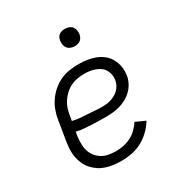

<svg xmlns="http://www.w3.org/2000/svg" viewBox="-172 -860 944 995"><g transform="rotate(-30 300.0 -362.0)"><path d="M270 8Q247 8 223.5 5Q200 2 178.5 -5Q157 -12 138.5 -24.5Q120 -37 105.5 -53.5Q91 -70 82 -91Q73 -112 69 -134.5Q65 -157 66.5 -180.5Q68 -204 72 -228L90 -338Q94 -365 103.5 -392Q113 -419 129.5 -443Q146 -467 168.5 -486.5Q191 -506 217.5 -518Q244 -530 272 -534Q300 -538 327 -538Q353 -538 378.5 -534Q404 -530 426.5 -521Q449 -512 468 -496.5Q487 -481 498.5 -459.5Q510 -438 514 -413Q518 -388 514 -362Q511 -341 500.5 -320.5Q490 -300 474 -284Q458 -268 438 -257Q418 -246 397 -240Q376 -234 354.5 -232Q333 -230 312 -230Q290 -230 268.5 -230.5Q247 -231 225 -232Q203 -233 181.5 -235Q160 -237 139 -242L135 -218Q132 -196 132 -174Q132 -152 138 -132Q144 -112 157 -95.5Q170 -79 187.5 -68.5Q205 -58 226.5 -54Q248 -50 271 -50Q293 -50 315.5 -54.5Q338 -59 359 -69.5Q380 -80 397.5 -97Q415 -114 428 -134L485 -108Q468 -80 444 -57Q420 -34 391.5 -19Q363 -4 332 2Q301 8 270 8ZM323 -285Q336 -285 349.5 -286.5Q363 -288 376.5 -292.5Q390 -297 402.5 -304Q415 -311 425 -321.5Q435 -332 441.5 -345Q448 -358 450 -371Q453 -387 450 -403Q447 -419 439 -432.5Q431 -446 418.5 -455Q406 -464 391 -469.5Q376 -475 359.5 -477.5Q343 -480 327 -480Q307 -480 286 -476.5Q265 -473 246 -464Q227 -455 210.5 -440Q194 -425 182 -407Q170 -389 163.5 -369Q157 -349 154 -328L149 -300Q170 -295 191.5 -293Q213 -291 235 -290Q257 -289 279 -287Q301 -285 323 -285ZM356 -628Q344 -628 332.5 -632.5Q321 -637 314 -646Q307 -655 305 -667.5Q303 -680 305 -693Q306 -701 310.5 -709.5Q315 -718 322.5 -723Q330 -728 339 -730Q348 -732 356 -732Q369 -732 380.5 -727.5Q392 -723 399 -714Q406 -705 408 -692.5Q410 -680 408 -667Q406 -659 401.5 -650.5Q397 -642 389.5 -637Q382 -632 373.5 -630Q365 -628 356 -628Z"/></g></svg>

Font: Iosevka Curly Slab LtEx
Style: Italic
Weight: 300
Width: 7
Italic angle: -9°
Monospace: yes
Designer: Belleve Invis
Foundry: Belleve Invis
Version: Version 11.1.0; ttfautohint (v1.8.3)